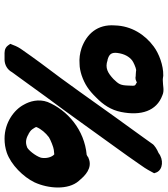

<svg xmlns="http://www.w3.org/2000/svg" viewBox="34 -812 756 865"><g transform="rotate(90 412.5 -380.0)"><path d="M95 -519C89 -441 133 -392 197 -369C222 -361 243 -358 270 -360C285 -360 303 -364 319 -369C360 -383 387 -401 420 -435C453 -467 476 -502 485 -547C503 -636 481 -707 410 -733C388 -743 368 -735 343 -735H337C332 -735 332 -736 322 -737H320C276 -738 222 -718 190 -694C137 -655 97 -594 95 -519ZM219 -530C223 -562 236 -584 253 -597C259 -602 285 -614 296 -615C300 -615 306 -613 319 -613H324L327 -612H330C338 -612 342 -613 352 -618C353 -618 354 -617 355 -616C364 -609 369 -617 366 -580C365 -543 359 -536 337 -513C309 -487 287 -474 252 -486H250C225 -493 216 -503 219 -530ZM178 -48 185 -38C198 -20 218 -22 229 -22H251C273 -23 294 -34 306 -56C339 -100 372 -148 417 -209C500 -320 566 -415 644 -522C672 -561 696 -594 715 -622C731 -644 743 -662 755 -685L761 -696L757 -707C744 -736 699 -739 670 -716C669 -716 647 -706 635 -695L631 -691C612 -665 590 -633 562 -595C481 -484 414 -387 332 -275C280 -206 245 -159 206 -103C196 -89 189 -77 183 -60ZM440 -216C425 -175 437 -135 452 -109C475 -65 533 -22 605 -22C627 -22 647 -25 668 -32C723 -51 778 -107 802 -157C831 -220 837 -309 796 -356L788 -365C774 -381 738 -421 692 -400H691C686 -396 682 -394 678 -392C566 -382 477 -306 440 -216ZM553 -166C562 -187 579 -207 599 -222C610 -229 644 -243 656 -244C662 -245 667 -245 676 -246C688 -236 696 -211 691 -186C683 -161 656 -128 643 -123H642C622 -115 603 -119 585 -130H584C567 -140 566 -142 557 -156C555 -159 553 -162 553 -166Z"/></g></svg>

Font: Hussar Pisanka
Style: BlkKur
Weight: 700
Designer: Robert Jablonski
Foundry: Cannot Into Space Fonts
Version: Version 1.070